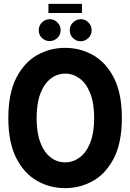

<svg xmlns="http://www.w3.org/2000/svg" viewBox="-20 -959 673 991"><path d="M23 -350Q23 -477 64 -557Q105 -637 171.5 -674.5Q238 -712 316 -712Q394 -712 460.5 -674.5Q527 -637 568 -557Q609 -477 609 -350Q609 -223 568 -143Q527 -63 460.5 -25.5Q394 12 316 12Q238 12 171.5 -25.5Q105 -63 64 -143Q23 -223 23 -350ZM169 -350Q169 -274 188.5 -223Q208 -172 241.5 -146.5Q275 -121 316 -121Q357 -121 391.5 -146.5Q426 -172 446 -223Q466 -274 466 -350Q466 -427 445.5 -478Q425 -529 391 -554Q357 -579 317 -579Q275 -579 241.5 -553Q208 -527 188.5 -476.5Q169 -426 169 -350ZM236 -747Q214 -747 197 -762.5Q180 -778 180 -804Q180 -827 197 -843.5Q214 -860 237 -860Q259 -860 276 -843.5Q293 -827 293 -804Q293 -778 275.5 -762.5Q258 -747 236 -747ZM396 -746Q374 -746 357 -762Q340 -778 340 -803Q340 -827 357.5 -843.5Q375 -860 397 -860Q419 -860 436 -843.5Q453 -827 453 -803Q453 -778 435.5 -762Q418 -746 396 -746ZM230 -939H403V-892H230Z"/></svg>

Font: Phudu SemiBold
Style: Regular
Weight: 600
Version: Version 1.005;gftools[0.9.23]